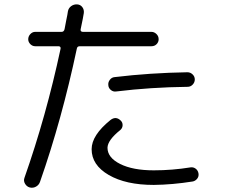

<svg xmlns="http://www.w3.org/2000/svg" viewBox="-20 -824 1040 887"><path d="M516.6 -401.4Q502.9 -399.4 492.2 -408.2Q481.4 -417 480.5 -429.7Q478.5 -443.4 487.3 -455.1Q496.1 -466.8 509.8 -467.8Q671.9 -487.3 845.7 -490.2Q859.4 -490.2 869.6 -480.5Q879.9 -470.7 879.9 -457Q879.9 -443.4 870.1 -433.1Q860.4 -422.9 846.7 -422.9Q675.8 -420.9 516.6 -401.4ZM860.4 -50.8Q873 -52.7 883.8 -44.9Q894.5 -37.1 897 -22.9Q899.4 -8.8 890.6 2Q881.8 12.7 869.1 14.6Q776.4 29.3 690.4 30.3Q561.5 30.3 482.4 -15.6Q403.3 -61.5 403.3 -134.8Q403.3 -199.2 490.2 -269.5Q515.6 -289.1 538.1 -266.6Q546.9 -257.8 546.4 -245.1Q545.9 -232.4 536.1 -223.6Q477.5 -176.8 476.6 -141.6Q476.6 -95.7 535.2 -66.4Q593.8 -37.1 690.4 -37.1Q775.4 -37.1 860.4 -50.8ZM117.2 42Q103.5 38.1 95.7 24.9Q87.9 11.7 92.8 -2Q193.4 -288.1 259.8 -598.6Q261.7 -609.4 251 -610.4H142.6Q129.9 -610.4 120.1 -620.1Q110.4 -629.9 110.4 -642.6Q110.4 -656.2 120.1 -666.5Q129.9 -676.8 142.6 -676.8H264.6Q275.4 -676.8 278.3 -689.5Q280.3 -703.1 286.1 -730.5Q292 -757.8 293.9 -772.5Q296.9 -787.1 309.1 -795.9Q321.3 -804.7 336.9 -803.7Q351.6 -802.7 360.4 -791Q369.1 -779.3 367.2 -763.7Q365.2 -748 352.5 -688.5Q350.6 -677.7 362.3 -676.8H679.7Q692.4 -676.8 702.6 -667Q712.9 -657.2 712.9 -642.6Q712.9 -629.9 703.6 -620.1Q694.3 -610.4 679.7 -610.4H348.6Q336.9 -610.4 335 -599.6Q265.6 -271.5 165 15.6Q160.2 30.3 146.5 38.1Q132.8 45.9 117.2 42Z"/></svg>

Font: Rounded-X Mgen+ 1mn regular
Style: Regular
Weight: 400
Designer: [Source Han Sans]
Ryoko NISHIZUKA  (kana & ideographs); Paul D. Hunt (Latin, Greek & Cyrillic); Wenlong ZHANG  (bopomofo
Version: Version 1.059.20150602